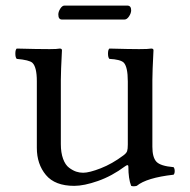

<svg xmlns="http://www.w3.org/2000/svg" viewBox="-20 -656 680 688"><path d="M426 -586H202Q189 -586 189 -604Q189 -614 196 -625Q203 -636 211 -636H436Q450 -636 450 -619Q450 -609 442.5 -597.5Q435 -586 426 -586ZM246 10Q177 10 144.5 -29Q112 -68 112 -126V-365Q112 -416 96 -431Q85 -441 40 -445Q35 -450 35 -464Q35 -478 40 -482Q113 -480 158 -480Q185 -480 194 -482Q202 -482 202 -476Q198 -399 198 -369V-140Q198 -109 206 -87Q214 -65 227.5 -55Q241 -45 253 -41Q265 -37 278 -37Q300 -37 341 -53Q382 -69 422 -99Q433 -107 435.5 -114.5Q438 -122 438 -138V-364Q438 -417 423 -432Q411 -443 372 -445Q367 -450 367 -464Q367 -478 372 -482Q445 -480 478.5 -480Q512 -480 522 -482Q530 -482 530 -476Q526 -399 526 -369V-130Q526 -92 540.5 -76.5Q555 -61 602 -57Q606 -52 606 -43Q606 -34 602 -30Q505 -19 470 10Q458 13 450 10Q440 -15 440 -59Q440 -69 428 -60Q381 -25 331 -7.5Q281 10 246 10Z"/></svg>

Font: Linux Libertine Mono O
Style: Mono
Weight: 400
Designer: Philipp H. Poll
Foundry: Philipp H. Poll
Version: Version 5.1.7